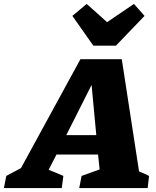

<svg xmlns="http://www.w3.org/2000/svg" viewBox="-92 -959 797 979"><path d="M617 -85Q630 -80 643 -74Q656 -68 668 -62L661 0H312L324 -62L416 -95L408 -171H196L156 -93Q175 -86 194 -78Q213 -70 231 -62L223 0H-72L-60 -62L15 -102L318 -657H529ZM246 -270H399L375 -526ZM384 -726 277 -878 350 -939 454 -846 591 -939 645 -878 499 -726Z"/></svg>

Font: Piazzolla ExtraBold
Style: Italic
Weight: 800
Italic angle: -11.3°
Designer: Juan Pablo del Peral
Foundry: Huerta Tipografica
Version: Version 1.330